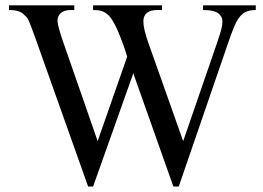

<svg xmlns="http://www.w3.org/2000/svg" viewBox="-20 -682 985 718"><path d="M936.5 -644.5Q925.3 -644.5 915.3 -642.8Q905.3 -641.1 896.5 -636.2Q887.7 -631.3 879.6 -622.8Q871.6 -614.3 864.3 -600.6Q859.9 -592.3 851.6 -572Q843.3 -551.8 832.5 -519.5L648.4 15.6H628.4L478.5 -407.7L328.1 15.6H309.6L113.8 -535.2Q104 -562.5 97.9 -578.6Q91.8 -594.7 87.9 -603.5Q84 -612.3 80.8 -616.5Q77.6 -620.6 73.2 -623.5Q64.5 -634.8 50 -639.6Q35.6 -644.5 13.7 -644.5V-662.1H257.8V-644.5H246.1Q210.4 -644.5 199.2 -622.6Q196.8 -617.7 195.6 -612.3Q194.3 -606.9 195.8 -596.9Q197.3 -586.9 201.9 -570.3Q206.5 -553.7 215.8 -526.4L345.2 -154.3L455.6 -470.2Q444.8 -506.8 432.1 -538.6Q426.8 -552.2 420.9 -565.9Q415 -579.6 408.4 -591.8Q401.9 -604 395.3 -613.5Q388.7 -623 381.8 -628.4Q372.1 -636.7 360.6 -640.6Q349.1 -644.5 328.1 -644.5V-662.1H585.9V-644.5H568.8Q516.1 -644.5 516.1 -601.6Q516.1 -588.4 521 -567.1Q525.9 -545.9 537.1 -515.1L665 -154.3L791 -519.5Q798.3 -541.5 803.5 -558.1Q808.6 -574.7 810.5 -586.9Q812.5 -599.1 811.3 -607.9Q810.1 -616.7 804.7 -623.5Q795.4 -636.2 778.8 -640.4Q762.2 -644.5 739.3 -644.5V-662.1H936.5Z"/></svg>

Font: Doulos SIL Eur
Style: Regular
Weight: 400
Designer: Walt Agee, Victor Gaultney, Peter Martin, Debbi Hosken, Becca Hirsbrunner
Foundry: SIL International
Version: Version 5.000